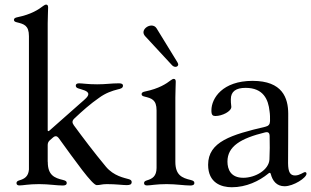

<svg xmlns="http://www.w3.org/2000/svg" viewBox="-20 -794 1342 828"><path d="M397 4.3C413.4 4.3 418 0 441.1 0C479.8 0 510.3 4.3 525.2 4.3C538.7 4.3 547.9 2.5 547.9 -9.2C547.9 -15.3 543.3 -18.8 536.6 -21C516.7 -27 470.5 -34.4 436.4 -75.6C384.2 -138.5 340.6 -196.4 298.3 -253.9C290.1 -265.3 290.8 -273.8 301.1 -283.4C335.9 -316.1 369.7 -346.2 407.7 -372.5C435.4 -392.8 463.1 -402.3 488.6 -408.7C498.9 -410.9 510.3 -413.7 510.3 -424.4C510.3 -432.9 502.1 -434.7 492.5 -434.7C459.2 -434.7 437.1 -430.4 399.1 -430.4C357.6 -430.4 334.9 -434.7 321 -434.7C310.7 -434.7 306.8 -430.4 306.8 -424.7C306.8 -418.7 310.7 -415.1 317.1 -413C332.7 -407.3 360.8 -403.1 360.8 -388.1C360.8 -377.5 347.3 -366.5 327.1 -349.1L193.2 -230.8C188.6 -227.3 186.4 -227.6 185.7 -231.9V-693.5C185.7 -721.2 187.5 -745 187.5 -762.1C187.5 -771.3 183.9 -774.1 179 -774.1C175.1 -774.1 171.5 -772 166.5 -768.5C146.7 -753.2 115.4 -732.2 55.4 -719.8C45.8 -718 40.1 -714.8 40.1 -708.5C40.1 -702.4 44.7 -699.6 52.9 -697.8C83.1 -690.3 104.8 -684.7 104.8 -638.1V-62.9C102.3 -33 85.9 -22.7 63.6 -16.3C55.4 -13.8 51.1 -10.7 51.1 -4.3C51.1 2.8 56.5 5.7 63.9 5.7C79.9 5.7 102.3 0 148.8 0C190.7 0 223.7 6 250.4 6C260.3 6 267.8 3.6 267.8 -5C267.8 -11.7 263.8 -14.9 252.1 -17.8C214.5 -26.6 185.7 -38.7 186.1 -96.2H185.7V-169.4C186.1 -177.2 188.2 -182.2 193.2 -187.5L207.7 -200.3C218 -209.5 225.9 -208.5 234 -197.4C304 -100.9 378.2 4.3 397 4.3Z M614 5.7C630 5.7 652.3 0 698.9 0C740.8 0 773.8 6 800.8 6C810.7 6 818.2 3.6 818.2 -5C818.2 -11.7 813.9 -14.9 802.6 -17.8C764.9 -26.6 736.2 -38.7 736.2 -96.2V-373.2C736.2 -400.9 737.9 -424.7 737.9 -441.8C737.9 -451 734.4 -453.8 729.4 -453.8C725.5 -453.8 721.9 -451.7 717 -448.2C697.1 -432.9 665.8 -411.9 605.8 -399.5C596.2 -397.7 590.6 -394.5 590.6 -388.1C590.6 -382.1 595.2 -379.3 603.3 -377.5C633.5 -370 655.2 -364.3 655.2 -317.8V-69.6C654.8 -34.4 637.8 -23.4 614 -16.3C605.5 -13.8 601.2 -10.7 601.2 -4.3C601.2 2.8 606.5 5.7 614 5.7ZM598.7 -654.8C598.7 -649.5 600.9 -643.8 605.5 -638.5L721.2 -513.5C726.2 -507.8 731.9 -505.7 737.2 -505.7C745 -505.7 748.6 -511.7 748.6 -516C748.2 -518.8 747.5 -521.3 745 -525.6L655.2 -671.9C649.9 -680.4 641.7 -683.9 633.2 -683.9C616.8 -683.9 598.7 -670.1 598.7 -654.8Z M979.8 13.5C1041.9 13.5 1097.7 -13.1 1137.1 -45.5C1139.2 -47.6 1141.3 -48.7 1143.1 -48.7C1145.6 -48.7 1146.7 -46.9 1147.7 -43.7C1155.2 -14.2 1172.9 9.2 1207.4 9.2C1245.7 9.2 1301.8 -27.3 1301.8 -44.7C1301.8 -48.3 1300.1 -51.8 1295.5 -51.8C1288.4 -51.8 1273.1 -37.3 1252.5 -37.3C1231.9 -37.3 1222.7 -50.8 1222.3 -89.8C1222.3 -176.1 1223.4 -220.2 1223 -304C1222.7 -371.1 1198.5 -445.3 1069.2 -445.3C939.6 -445.3 892 -370.4 891.7 -318.5C891.3 -297.6 897.7 -293.7 909.1 -293.7C937.5 -293.7 977.6 -313.2 977.6 -333.1C975.9 -347.3 975.1 -359.4 975.5 -366.1C975.5 -399.5 997.5 -415.1 1039.1 -415.1C1116.1 -415.1 1137.1 -364.7 1142.4 -314.6C1144.5 -301.8 1144.9 -285.2 1144.5 -271.7C1144.2 -257.8 1138.1 -250.7 1124.6 -247.5C977.6 -213.1 877.5 -182.9 877.5 -83.5C877.5 -4.3 935.4 13.5 979.8 13.5ZM960.9 -97.3C960.9 -163.4 1018.8 -197.4 1122.9 -223C1136.4 -226.2 1142.4 -221.6 1142.8 -207.7C1143.8 -172.6 1143.5 -138.5 1142 -106.5C1139.6 -61.1 1081 -27.3 1029.1 -27.3C975.5 -27.3 960.9 -63.2 960.9 -97.3Z"/></svg>

Font: Margiela Serif Text
Style: Regular
Weight: 400
Designer: Andreas Faust, Stefan Endress
Version: Version 1.002;FEAKit 1.0